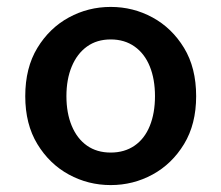

<svg xmlns="http://www.w3.org/2000/svg" viewBox="-20 -523 640 555"><path d="M300 12Q235 12 179 -18.5Q123 -49 88 -106.5Q53 -164 53 -245Q53 -327 88 -384.5Q123 -442 179 -472.5Q235 -503 300 -503Q365 -503 421 -472.5Q477 -442 512 -384.5Q547 -327 547 -245Q547 -164 512 -106.5Q477 -49 421 -18.5Q365 12 300 12ZM300 -82Q340 -82 369 -102Q398 -122 413 -159Q428 -196 428 -245Q428 -294 413 -331Q398 -368 369 -388.5Q340 -409 300 -409Q260 -409 231.5 -388.5Q203 -368 187.5 -331Q172 -294 172 -245Q172 -196 187.5 -159Q203 -122 231.5 -102Q260 -82 300 -82Z"/></svg>

Font: Source Code Pro ExtraLight SemiBold
Style: Regular
Weight: 600
Monospace: yes
Version: Version 1.018;hotconv 1.0.116;makeotfexe 2.5.65601